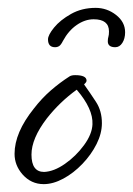

<svg xmlns="http://www.w3.org/2000/svg" viewBox="-20 -453 338 488"><path d="M91 15Q59 15 37 -10Q17 -33 17 -62Q17 -116 66 -177Q86 -203 109 -223Q132 -243 157 -259Q162 -262 171 -262Q200 -262 200 -248Q200 -244 194 -239V-238Q209 -217 224 -194Q239 -171 239 -140Q239 -114 225.5 -87Q212 -60 189.5 -36.5Q167 -13 141 1Q115 15 91 15ZM92 -16Q117 -17 145 -36.5Q173 -56 193.5 -84Q214 -112 215 -137Q217 -176 175 -225Q132 -194 99 -152Q60 -101 60 -60Q60 -16 92 -16ZM223 -433Q252 -433 275 -415Q298 -397 298 -371Q298 -355 291 -344Q284 -333 273 -333Q254 -333 254 -348Q254 -355 255.5 -359.5Q257 -364 257 -373Q257 -404 218 -404Q196 -404 175 -389.5Q154 -375 140 -349Q135 -339 130.5 -336Q126 -333 120 -333Q102 -333 102 -353Q102 -364 117.5 -383Q133 -402 160.5 -417.5Q188 -433 223 -433Z"/></svg>

Font: Square Peg
Style: Regular
Weight: 400
Designer: Robert E. Leuschke
Foundry: Robert E. Leuschke
Version: Version 1.010; ttfautohint (v1.8.4.7-5d5b)